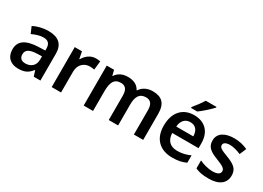

<svg xmlns="http://www.w3.org/2000/svg" viewBox="-17 -1506 3090 2255"><g transform="rotate(30 1528.5 -378.0)"><path d="M306 -552C225 -552 154 -532 100 -504L138 -416C186 -438 238 -457 290 -457C349 -457 384 -431 384 -357V-334L293 -331C125 -325 42 -268 42 -157C42 -43 114 10 211 10C302 10 345 -16 392 -75H396L420 0H510V-364C510 -490 440 -552 306 -552ZM318 -254 384 -256V-210C384 -128 327 -85 254 -85C206 -85 172 -109 172 -160C172 -218 209 -249 318 -254Z M945 -552C874 -552 817 -505 785 -448H779L761 -542H663V0H790V-281C790 -386 862 -434 932 -434C956 -434 977 -431 993 -428L1006 -546C990 -550 965 -552 945 -552Z M1718 -552C1648 -552 1586 -524 1550 -467H1545C1516 -523 1462 -552 1380 -552C1309 -552 1251 -523 1219 -471H1214L1196 -542H1097V0H1224V-264C1224 -384 1252 -450 1345 -450C1407 -450 1437 -411 1437 -328V0H1564V-282C1564 -390 1597 -450 1685 -450C1747 -450 1778 -412 1778 -328V0H1904V-353C1904 -493 1841 -552 1718 -552Z M2456 -756V-766H2311C2284 -721 2234 -656 2203 -619V-606H2287C2337 -641 2422 -719 2456 -756ZM2280 -552C2130 -552 2029 -452 2029 -267C2029 -82 2141 10 2300 10C2381 10 2433 -2 2487 -27V-127C2429 -101 2379 -88 2311 -88C2215 -88 2162 -144 2159 -241H2516V-306C2516 -461 2426 -552 2280 -552ZM2282 -458C2357 -458 2392 -405 2393 -330H2162C2169 -413 2213 -458 2282 -458Z M3014 -156C3014 -247 2960 -283 2861 -322C2762 -360 2733 -374 2733 -410C2733 -440 2763 -459 2820 -459C2864 -459 2919 -443 2968 -422L3006 -512C2949 -538 2891 -552 2823 -552C2696 -552 2612 -500 2612 -402C2612 -313 2667 -277 2767 -238C2867 -199 2893 -180 2893 -146C2893 -109 2862 -87 2791 -87C2736 -87 2665 -105 2613 -131V-23C2662 0 2716 10 2793 10C2938 10 3014 -52 3014 -156Z"/></g></svg>

Font: Noto Sans Khmer UI SemiBold
Style: Regular
Weight: 600
Designer: Danh Hong and the Monotype Design Team
Foundry: Monotype Imaging Inc.
Version: Version 2.002